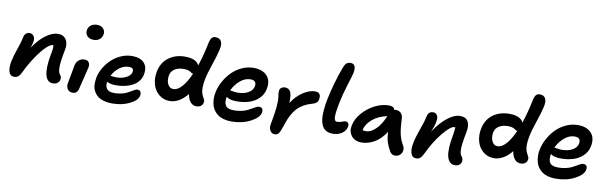

<svg xmlns="http://www.w3.org/2000/svg" viewBox="-54 -1385 6410 2032"><g transform="rotate(10 3151.0 -369.5)"><path d="M521 -41Q460 -41 440.4 -116.2Q420.9 -191.4 449.2 -341.8Q464.8 -413.1 458 -439Q455.1 -439.9 450.2 -439.9Q424.8 -439.9 379.9 -396Q335 -352.1 282 -273.9Q229 -195.8 186 -106Q168.5 -68.4 150.1 -53.2Q131.8 -38.1 106 -38.1Q62.5 -38.1 48.8 -83.7Q35.2 -129.4 50.8 -200.2Q63 -261.7 91.1 -339.6Q119.1 -417.5 129.9 -473.1Q134.3 -495.6 149.7 -509.3Q165 -522.9 188 -522.9Q217.8 -522.9 234.4 -499Q251 -475.1 242.2 -433.1Q237.3 -403.3 224.1 -370.1Q287.1 -464.8 356.7 -515.9Q426.3 -566.9 486.8 -566.9Q547.4 -566.9 574.5 -523.2Q601.6 -479.5 586.9 -410.2Q571.3 -328.6 565.4 -282Q559.6 -235.4 562.7 -198.5Q565.9 -161.6 582 -144Q591.8 -133.3 594.5 -122.1Q597.2 -110.8 594.2 -92.8Q589.4 -70.8 570.3 -55.9Q551.3 -41 521 -41Z M866.7 -569.8Q820.8 -569.8 796.6 -596.7Q772.5 -623.5 779.8 -662.1Q786.1 -695.3 813 -714.1Q839.8 -732.9 876.5 -732.9Q922.9 -732.9 945.6 -705.1Q968.3 -677.2 960.9 -642.1Q956.1 -613.3 931.6 -591.6Q907.2 -569.8 866.7 -569.8ZM745.6 20Q708 20 689.9 -6.6Q671.9 -33.2 678.7 -70.8Q691.4 -133.3 702.6 -198.5Q713.9 -263.7 713.9 -265.1Q721.2 -302.2 747.1 -325.2Q772.9 -348.1 810.5 -348.1Q839.8 -348.1 855.5 -328.1Q871.1 -308.1 864.7 -272.9Q860.8 -251 835.9 -154.3Q811 -57.6 806.6 -35.2Q795.4 20 745.6 20Z M1178.7 59.1Q1125 59.1 1083.5 46.9Q1042 34.7 1016.6 12.7Q991.2 -9.3 976.1 -39.6Q960.9 -69.8 959.7 -105.5Q958.5 -141.1 965.3 -181.2Q975.6 -234.4 1005.9 -286.4Q1036.1 -338.4 1079.6 -379.9Q1123 -421.4 1180.9 -446.8Q1238.8 -472.2 1299.8 -472.2Q1387.2 -472.2 1429.2 -426.5Q1471.2 -380.9 1455.6 -299.8Q1447.3 -258.8 1421.6 -227.1Q1396 -195.3 1358.6 -176Q1321.3 -156.7 1277.1 -147Q1232.9 -137.2 1184.6 -137.2Q1117.7 -137.2 1086.4 -158.2Q1077.1 -111.3 1098.4 -82.3Q1119.6 -53.2 1177.7 -53.2Q1218.8 -53.2 1254.2 -61.3Q1289.6 -69.3 1312.7 -80.8Q1335.9 -92.3 1354.7 -104Q1373.5 -115.7 1389.2 -123.8Q1404.8 -131.8 1416.5 -131.8Q1440.4 -131.8 1450 -114.7Q1459.5 -97.7 1454.6 -71.8Q1444.3 -21.5 1363.5 18.8Q1282.7 59.1 1178.7 59.1ZM1284.7 -353Q1232.4 -353 1184.8 -317.6Q1137.2 -282.2 1109.4 -226.1Q1151.9 -220.2 1171.4 -220.2Q1231 -220.2 1277.6 -243.9Q1324.2 -267.6 1332.5 -304.2Q1336.9 -329.6 1325.9 -341.3Q1314.9 -353 1284.7 -353Z M1772.5 -71.8Q1704.1 -71.8 1655.3 -112.3Q1606.4 -152.8 1588.4 -217.8Q1570.3 -282.7 1584.5 -355Q1603.5 -454.1 1677 -509Q1750.5 -564 1856.4 -563Q1914.1 -563 1952.4 -545.2Q1990.7 -527.3 2004.4 -495.1Q2045.9 -620.6 2073.2 -759.8Q2087.9 -821.8 2132.3 -821.8Q2179.7 -821.8 2196.3 -788.8Q2212.9 -755.9 2197.3 -692.9Q2182.1 -627.4 2147.7 -527.1Q2113.3 -426.8 2101.6 -365.2Q2090.8 -313 2090.8 -273.7Q2090.8 -234.4 2098.1 -212.9Q2105.5 -191.4 2113.8 -176.3Q2122.1 -161.1 2127.9 -148.2Q2133.8 -135.3 2131.3 -122.1Q2127 -93.8 2107.4 -79.8Q2087.9 -65.9 2058.6 -65.9Q2020 -65.9 1994.1 -97.4Q1968.3 -128.9 1961.4 -181.2Q1916.5 -125 1867.7 -98.4Q1818.8 -71.8 1772.5 -71.8ZM1718.3 -341.8Q1707 -285.2 1727.3 -244.1Q1747.6 -203.1 1787.6 -203.1Q1832 -203.1 1877.7 -253.2Q1923.3 -303.2 1966.3 -398.9Q1957.5 -399.4 1948.5 -404.8Q1939.5 -410.2 1931.4 -416.3Q1923.3 -422.4 1905.3 -427.2Q1887.2 -432.1 1862.3 -432.1Q1803.2 -432.1 1764.9 -408Q1726.6 -383.8 1718.3 -341.8Z M2452.1 27.8Q2407.2 27.8 2370.1 17.8Q2333 7.8 2307.4 -10.5Q2281.7 -28.8 2263.4 -54.2Q2245.1 -79.6 2237.1 -110.1Q2229 -140.6 2227.5 -175.3Q2226.1 -210 2234.4 -247.1Q2246.6 -308.1 2278.6 -366.2Q2310.5 -424.3 2356 -470.2Q2401.4 -516.1 2462.2 -543.9Q2522.9 -571.8 2587.4 -571.8Q2683.6 -571.8 2732.2 -518.8Q2780.8 -465.8 2762.2 -375Q2750 -313 2705.6 -270.8Q2661.1 -228.5 2601.3 -210.2Q2541.5 -191.9 2469.2 -191.9Q2389.6 -191.9 2359.4 -222.2V-221.2Q2346.7 -158.7 2368.9 -125.7Q2391.1 -92.8 2456.5 -92.8Q2500.5 -92.8 2538.6 -101.3Q2576.7 -109.9 2602.1 -122.3Q2627.4 -134.8 2647.9 -147.2Q2668.5 -159.7 2685.8 -168.2Q2703.1 -176.8 2716.3 -176.8Q2740.7 -176.8 2750.7 -161.4Q2760.7 -146 2755.4 -119.1Q2744.1 -64.5 2655.8 -18.3Q2567.4 27.8 2452.1 27.8ZM2383.3 -293.9Q2389.6 -293.9 2415 -289.1Q2440.4 -284.2 2463.4 -284.2Q2530.8 -284.2 2577.4 -310.3Q2624 -336.4 2633.3 -379.9Q2645.5 -446.8 2575.2 -446.8Q2518.6 -446.8 2466.3 -403.3Q2414.1 -359.9 2383.3 -293.9Z M2925.8 82Q2895.5 82 2877.9 52.5Q2860.4 22.9 2868.7 -17.1Q2911.6 -234.9 2897 -320.8Q2889.2 -358.4 2893.6 -384.8Q2897 -403.3 2912.8 -414.6Q2928.7 -425.8 2949.7 -425.8Q2992.2 -425.8 3009.8 -391.8Q3027.3 -357.9 3022.9 -272Q3078.1 -353.5 3145.3 -396.7Q3212.4 -439.9 3271 -439.9Q3341.8 -439.9 3326.7 -360.8Q3318.4 -319.3 3264.6 -306.2Q3217.3 -293.5 3179.4 -272.5Q3141.6 -251.5 3115.7 -226.6Q3089.8 -201.7 3068.1 -165.8Q3046.4 -129.9 3032.2 -95.5Q3018.1 -61 3002.9 -13.2Q2983.9 43.9 2969 63Q2954.1 82 2925.8 82Z M3534.7 -30.8Q3514.2 -30.8 3497.6 -33.7Q3481 -36.6 3462.4 -45.9Q3443.8 -55.2 3431.2 -70.3Q3418.5 -85.4 3408.2 -112.1Q3397.9 -138.7 3394.8 -174.6Q3391.6 -210.4 3395.8 -262.5Q3399.9 -314.5 3412.6 -378.9Q3451.2 -564.9 3514.6 -735.8Q3527.8 -771.5 3544.9 -786.6Q3562 -801.8 3587.4 -801.8Q3657.2 -801.8 3635.7 -698.2Q3630.9 -673.8 3597.2 -567.6Q3563.5 -461.4 3542.5 -358.9Q3532.7 -309.1 3528.1 -273.2Q3523.4 -237.3 3523.7 -216.3Q3523.9 -195.3 3528.3 -183.1Q3532.7 -170.9 3539.1 -167Q3545.4 -163.1 3554.7 -163.1Q3580.6 -163.1 3605.7 -173.1Q3630.9 -183.1 3642.6 -183.1Q3664.6 -183.1 3673.8 -168.7Q3683.1 -154.3 3678.7 -130.9Q3670.4 -86.4 3628.7 -58.6Q3586.9 -30.8 3534.7 -30.8Z M3847.2 7.8Q3774.4 7.8 3737.8 -39.6Q3701.2 -86.9 3715.3 -152.8Q3728.5 -221.2 3782.7 -285.4Q3836.9 -349.6 3913.8 -389.4Q3990.7 -429.2 4066.4 -429.2Q4121.1 -429.2 4129.4 -393.1Q4141.1 -395 4147.5 -395Q4179.7 -395 4200.2 -375.2Q4220.7 -355.5 4223.1 -324.2Q4223.6 -319.3 4225.3 -290.8Q4227.1 -262.2 4227.5 -257.6Q4228 -252.9 4230 -228.8Q4231.9 -204.6 4233.2 -198.5Q4234.4 -192.4 4237.3 -172.1Q4240.2 -151.9 4243.2 -143.3Q4246.1 -134.8 4250.7 -117.7Q4255.4 -100.6 4260.5 -89.4Q4265.6 -78.1 4272.7 -63.2Q4279.8 -48.3 4288.1 -34.2Q4298.8 -17.1 4298.8 3.4Q4298.8 23.9 4290.3 41.5Q4281.7 59.1 4262.9 71Q4244.1 83 4220.2 83Q4185.1 83 4165.5 51.8Q4136.7 2.4 4122.6 -41.3Q4108.4 -85 4105.5 -151.9Q4051.3 -68.4 3983.4 -30.3Q3915.5 7.8 3847.2 7.8ZM3836.4 -124V-123Q3848.6 -118.2 3873 -118.2Q3924.3 -118.2 3977.1 -169.2Q4029.8 -220.2 4069.3 -314Q3976.1 -295.9 3912.8 -242.7Q3849.6 -189.5 3836.4 -124Z M4862.8 73.2Q4798.3 73.2 4778.3 -3.7Q4758.3 -80.6 4787.6 -232.9Q4799.8 -302.2 4797.9 -321.8Q4796.4 -321.8 4793.2 -322.5Q4790 -323.2 4788.6 -323.2Q4748 -323.2 4668.5 -226.8Q4588.9 -130.4 4525.9 2.9Q4505.9 43.9 4488.8 58.6Q4471.7 73.2 4445.8 73.2Q4402.3 73.2 4388.4 27.8Q4374.5 -17.6 4389.6 -86.9Q4403.8 -155.8 4435.8 -242.7Q4467.8 -329.6 4479 -384.8Q4483.4 -411.1 4499.3 -425Q4515.1 -439 4541 -439Q4567.9 -439 4583.3 -415.3Q4598.6 -391.6 4589.8 -349.1Q4588.9 -341.8 4587.2 -334Q4585.4 -326.2 4584 -320.1Q4582.5 -314 4579.8 -305.4Q4577.1 -296.9 4575.7 -292Q4574.2 -287.1 4570.3 -277.3Q4566.4 -267.6 4564.9 -263.7Q4563.5 -259.8 4558.8 -248.3Q4554.2 -236.8 4552.7 -232.9Q4622.1 -337.9 4694.6 -394Q4767.1 -450.2 4827.6 -450.2Q4889.2 -450.2 4913.3 -408.7Q4937.5 -367.2 4922.9 -294.9Q4907.2 -213.9 4901.1 -166.7Q4895 -119.6 4897.9 -84.5Q4900.9 -49.3 4916 -32.2Q4937 -9.8 4930.7 23.9Q4926.3 45.9 4908 59.6Q4889.6 73.2 4862.8 73.2Z M5256.8 -71.8Q5188.5 -71.8 5139.6 -112.3Q5090.8 -152.8 5072.8 -217.8Q5054.7 -282.7 5068.8 -355Q5087.9 -454.1 5161.4 -509Q5234.9 -564 5340.8 -563Q5398.4 -563 5436.8 -545.2Q5475.1 -527.3 5488.8 -495.1Q5530.3 -620.6 5557.6 -759.8Q5572.3 -821.8 5616.7 -821.8Q5664.1 -821.8 5680.7 -788.8Q5697.3 -755.9 5681.6 -692.9Q5666.5 -627.4 5632.1 -527.1Q5597.7 -426.8 5585.9 -365.2Q5575.2 -313 5575.2 -273.7Q5575.2 -234.4 5582.5 -212.9Q5589.8 -191.4 5598.1 -176.3Q5606.4 -161.1 5612.3 -148.2Q5618.2 -135.3 5615.7 -122.1Q5611.3 -93.8 5591.8 -79.8Q5572.3 -65.9 5543 -65.9Q5504.4 -65.9 5478.5 -97.4Q5452.6 -128.9 5445.8 -181.2Q5400.9 -125 5352.1 -98.4Q5303.2 -71.8 5256.8 -71.8ZM5202.6 -341.8Q5191.4 -285.2 5211.7 -244.1Q5231.9 -203.1 5272 -203.1Q5316.4 -203.1 5362.1 -253.2Q5407.7 -303.2 5450.7 -398.9Q5441.9 -399.4 5432.9 -404.8Q5423.8 -410.2 5415.8 -416.3Q5407.7 -422.4 5389.6 -427.2Q5371.6 -432.1 5346.7 -432.1Q5287.6 -432.1 5249.3 -408Q5210.9 -383.8 5202.6 -341.8Z M5936.5 27.8Q5891.6 27.8 5854.5 17.8Q5817.4 7.8 5791.7 -10.5Q5766.1 -28.8 5747.8 -54.2Q5729.5 -79.6 5721.4 -110.1Q5713.4 -140.6 5711.9 -175.3Q5710.4 -210 5718.8 -247.1Q5731 -308.1 5762.9 -366.2Q5794.9 -424.3 5840.3 -470.2Q5885.7 -516.1 5946.5 -543.9Q6007.3 -571.8 6071.8 -571.8Q6168 -571.8 6216.6 -518.8Q6265.1 -465.8 6246.6 -375Q6234.4 -313 6189.9 -270.8Q6145.5 -228.5 6085.7 -210.2Q6025.9 -191.9 5953.6 -191.9Q5874 -191.9 5843.8 -222.2V-221.2Q5831.1 -158.7 5853.3 -125.7Q5875.5 -92.8 5940.9 -92.8Q5984.9 -92.8 6022.9 -101.3Q6061 -109.9 6086.4 -122.3Q6111.8 -134.8 6132.3 -147.2Q6152.8 -159.7 6170.2 -168.2Q6187.5 -176.8 6200.7 -176.8Q6225.1 -176.8 6235.1 -161.4Q6245.1 -146 6239.7 -119.1Q6228.5 -64.5 6140.1 -18.3Q6051.8 27.8 5936.5 27.8ZM5867.7 -293.9Q5874 -293.9 5899.4 -289.1Q5924.8 -284.2 5947.8 -284.2Q6015.1 -284.2 6061.8 -310.3Q6108.4 -336.4 6117.7 -379.9Q6129.9 -446.8 6059.6 -446.8Q6002.9 -446.8 5950.7 -403.3Q5898.4 -359.9 5867.7 -293.9Z"/></g></svg>

Font: Shantell Sans Irregular Bouncy
Style: Italic
Weight: 600
Italic angle: -11.31°
Designer: Stephen Nixon, Anya Danilova, Shantell Martin
Foundry: Arrow Type
Version: Version 1.006;[9816181b4]